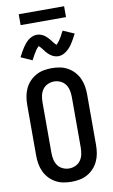

<svg xmlns="http://www.w3.org/2000/svg" viewBox="-118 -1184 736 1250"><g transform="rotate(-10 250.0 -559.0)"><path d="M250 8Q223 8 196 3Q169 -2 145 -15.5Q121 -29 102.5 -49Q84 -69 72.5 -94Q61 -119 56.5 -146Q52 -173 52 -200V-535Q52 -562 56.5 -589Q61 -616 72.5 -641Q84 -666 102.5 -686Q121 -706 145 -719.5Q169 -733 196 -738Q223 -743 250 -743Q277 -743 304 -738Q331 -733 355 -719.5Q379 -706 397.5 -686Q416 -666 427.5 -641Q439 -616 443.5 -589Q448 -562 448 -535V-200Q448 -173 443.5 -146Q439 -119 427.5 -94Q416 -69 397.5 -49Q379 -29 355 -15.5Q331 -2 304 3Q277 8 250 8ZM250 -80Q272 -80 292.5 -89.5Q313 -99 325.5 -117Q338 -135 342.5 -156.5Q347 -178 347 -200V-535Q347 -557 342.5 -578.5Q338 -600 325.5 -618Q313 -636 292.5 -645.5Q272 -655 250 -655Q228 -655 207.5 -645.5Q187 -636 174.5 -618Q162 -600 157.5 -578.5Q153 -557 153 -535V-200Q153 -178 157.5 -156.5Q162 -135 174.5 -117Q187 -99 207.5 -89.5Q228 -80 250 -80ZM308 -812Q300 -812 292.5 -813.5Q285 -815 278.5 -817.5Q272 -820 265 -824Q258 -828 252.5 -832.5Q247 -837 241 -843Q235 -849 230 -854.5Q225 -860 221 -866Q217 -872 211.5 -878.5Q206 -885 201.5 -890Q197 -895 192 -899Q190 -897 186 -893Q182 -889 180 -886.5Q178 -884 175.5 -881Q173 -878 171 -874.5Q169 -871 166.5 -867Q164 -863 161 -858.5Q158 -854 155.5 -849.5Q153 -845 150 -839.5Q147 -834 144 -828Q141 -822 137 -815L63 -848Q72 -866 80.5 -881Q89 -896 97 -908Q105 -920 114 -931Q123 -942 135 -952Q147 -962 162 -968Q177 -974 192 -974Q200 -974 207.5 -972.5Q215 -971 221.5 -968.5Q228 -966 235 -962Q242 -958 247.5 -953.5Q253 -949 259 -943Q265 -937 270 -931.5Q275 -926 279 -920.5Q283 -915 288.5 -908Q294 -901 298 -896.5Q302 -892 308 -887Q310 -889 314 -893.5Q318 -898 320 -900.5Q322 -903 324.5 -906Q327 -909 329 -912Q331 -915 333.5 -919Q336 -923 339 -927.5Q342 -932 344.5 -937Q347 -942 350 -947.5Q353 -953 356 -959Q359 -965 363 -971L437 -939Q428 -921 419.5 -906Q411 -891 403 -878.5Q395 -866 386 -855.5Q377 -845 365 -835Q353 -825 338 -818.5Q323 -812 308 -812ZM100 -1054V-1126H400V-1054Z"/></g></svg>

Font: Iosevka SS18 Semibold
Style: Regular
Weight: 600
Monospace: yes
Designer: Belleve Invis
Foundry: Belleve Invis
Version: Version 25.1.1; ttfautohint (v1.8.4)